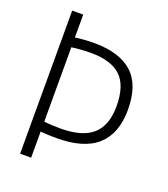

<svg xmlns="http://www.w3.org/2000/svg" viewBox="-136 -836 816 933"><g transform="rotate(20 272.0 -370.0)"><path d="M76.5 0V-740H133.5V-621.5Q151.5 -624.5 178 -626.5Q204.5 -628.5 232 -628.5Q363 -628.5 429.5 -568Q496 -507.5 496 -379Q496 -257.5 427.5 -194.5Q359 -131.5 216 -131.5Q194 -131.5 174 -132.2Q154 -133 133.5 -135V0ZM218.5 -182Q331 -182 384.5 -229.5Q438 -277 438 -377Q438 -483 388 -530.5Q338 -578 233.5 -578Q207 -578 182.2 -576.2Q157.5 -574.5 133.5 -571V-186.5Q154.5 -184 175.5 -183Q196.5 -182 218.5 -182Z"/></g></svg>

Font: Encode Sans Cnd Lt
Style: Regular
Weight: 300
Width: 3
Designer: Multiple Designers
Foundry: Impallari Type
Version: Version 3.002; ttfautohint (v1.8.3) -l 8 -r 50 -G 200 -x 14 